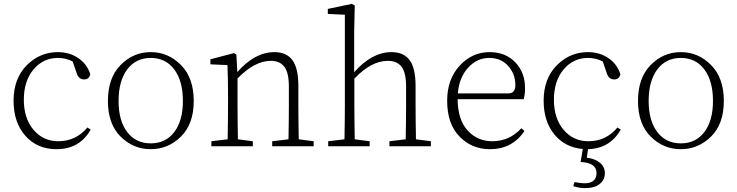

<svg xmlns="http://www.w3.org/2000/svg" viewBox="-20 -755 3805 991"><path d="M431 -97 448 -86Q391 15 272 15Q172 15 111 -54Q50 -123 50 -235Q50 -349 117.5 -417.5Q185 -486 279 -486Q338 -486 383.5 -455.5Q429 -425 446 -372Q440 -345 415 -345Q387 -345 377 -374L355 -438Q319 -456 279 -456Q203 -456 153 -396.5Q103 -337 103 -240Q103 -144 153 -85Q203 -26 281 -26Q372 -26 431 -97Z M592 -234Q592 -132 636.5 -73.5Q681 -15 758 -15Q835 -15 879.5 -73.5Q924 -132 924 -234Q924 -337 879.5 -396.5Q835 -456 758 -456Q681 -456 636.5 -396.5Q592 -337 592 -234ZM602.5 -419.5Q668 -486 758 -486Q848 -486 914 -419.5Q980 -353 980 -234Q980 -115 914 -50Q848 15 758 15Q668 15 602.5 -50Q537 -115 537 -234Q537 -353 602.5 -419.5Z M1522 -36 1599 -26V0H1385V-26L1469 -36Q1471 -138 1471 -210V-308Q1471 -380 1447.5 -410.5Q1424 -441 1378 -441Q1294 -441 1206 -350V-210Q1206 -138 1208 -36L1285 -26V0H1071V-26L1155 -36Q1157 -138 1157 -210V-257Q1157 -350 1154 -419L1066 -423V-449L1188 -481L1200 -473L1205 -383Q1295 -486 1397 -486Q1458 -486 1489 -445Q1520 -404 1520 -311V-210Q1520 -138 1522 -36Z M2127 -36 2204 -26V0H1990V-26L2074 -36Q2076 -138 2076 -210V-308Q2076 -380 2052.5 -410.5Q2029 -441 1982 -441Q1896 -441 1809 -349V-210Q1809 -138 1811 -36L1888 -26V0H1674V-26L1758 -36Q1760 -138 1760 -210V-679L1672 -683V-709L1796 -735L1811 -727L1808 -585V-382Q1899 -486 2001 -486Q2063 -486 2094 -445Q2125 -404 2125 -311V-210Q2125 -136 2127 -36Z M2343 -273H2604Q2640 -273 2640 -316Q2640 -373 2603 -414.5Q2566 -456 2505 -456Q2442 -456 2396 -405.5Q2350 -355 2343 -273ZM2683 -243H2342Q2343 -137 2393.5 -81.5Q2444 -26 2521 -26Q2609 -26 2671 -93L2687 -79Q2624 15 2509 15Q2415 15 2351.5 -50.5Q2288 -116 2288 -235Q2288 -346 2352.5 -416Q2417 -486 2507 -486Q2589 -486 2639.5 -433.5Q2690 -381 2690 -300Q2690 -268 2683 -243Z M3167 -97 3184 -86Q3128 12 3015 15L3009 59Q3051 64 3076.5 85Q3102 106 3102 138Q3102 173 3075.5 194.5Q3049 216 3001 216Q2969 216 2939 206L2945 185Q2981 191 2996 191Q3059 191 3059 138Q3059 85 2977 81L2988 14Q2896 6 2841 -61.5Q2786 -129 2786 -235Q2786 -349 2853.5 -417.5Q2921 -486 3015 -486Q3074 -486 3119.5 -455.5Q3165 -425 3182 -372Q3176 -345 3151 -345Q3123 -345 3113 -374L3091 -438Q3055 -456 3015 -456Q2939 -456 2889 -396.5Q2839 -337 2839 -240Q2839 -144 2889 -85Q2939 -26 3017 -26Q3108 -26 3167 -97Z M3328 -234Q3328 -132 3372.5 -73.5Q3417 -15 3494 -15Q3571 -15 3615.5 -73.5Q3660 -132 3660 -234Q3660 -337 3615.5 -396.5Q3571 -456 3494 -456Q3417 -456 3372.5 -396.5Q3328 -337 3328 -234ZM3338.5 -419.5Q3404 -486 3494 -486Q3584 -486 3650 -419.5Q3716 -353 3716 -234Q3716 -115 3650 -50Q3584 15 3494 15Q3404 15 3338.5 -50Q3273 -115 3273 -234Q3273 -353 3338.5 -419.5Z"/></svg>

Font: TypoPRO Source Serif Pro
Style: Regular
Weight: 300
Designer: Frank Grießhammer
Foundry: Adobe Systems Incorporated
Version: Version 1.017;PS (version unavailable);hotconv 1.0.79;makeot